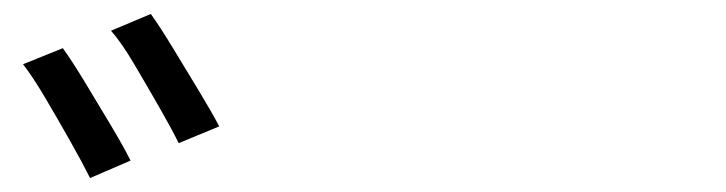

<svg xmlns="http://www.w3.org/2000/svg" viewBox="-20 -860 1040 275"><path d="M70 -791Q83 -773 101.5 -742.5Q120 -712 138.5 -681Q157 -650 167 -630L109 -605Q98 -627 80.5 -658Q63 -689 45 -719.5Q27 -750 13 -768ZM196 -840Q209 -822 227.5 -791.5Q246 -761 264.5 -730.5Q283 -700 294 -679L236 -655Q225 -677 207.5 -707.5Q190 -738 172 -768.5Q154 -799 139 -816Z"/></svg>

Font: Noto Sans SC Thin
Style: Regular
Weight: 400
Version: Version 2.004-H2;hotconv 1.0.118;makeotfexe 2.5.65603